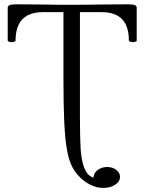

<svg xmlns="http://www.w3.org/2000/svg" viewBox="-20 -686 685 910"><path d="M315.4 89.8Q302.7 59.1 295.2 10.5Q287.6 -38.1 284.2 -115Q280.8 -191.9 280.8 -309.6V-628.4H183.1Q140.1 -628.4 111.3 -613.5Q82.5 -598.6 68.1 -568.6Q53.7 -538.6 53.7 -493.7Q53.7 -489.3 44.4 -487.3Q35.2 -485.4 25.9 -487.3Q16.6 -489.3 16.6 -493.7V-649.4Q16.6 -657.7 25.6 -661.6Q34.7 -665.5 54.7 -665.5Q98.6 -665.5 187.5 -664.6Q220.7 -663.6 253.7 -663.3Q286.6 -663.1 319.8 -663.1Q353.5 -663.1 387.2 -663.6Q420.9 -664.1 455.1 -664.6Q544.9 -665.5 589.8 -665.5Q609.9 -665.5 618.9 -661.6Q627.9 -657.7 627.9 -649.4V-493.7Q627.9 -489.3 618.7 -487.3Q609.4 -485.4 600.1 -487.3Q590.8 -489.3 590.8 -493.7Q590.8 -538.6 576.7 -568.6Q562.5 -598.6 533.9 -613.5Q505.4 -628.4 462.9 -628.4H358.9V-127Q358.9 -34.2 362.1 18.6Q365.2 71.3 379.2 108.9Q393.1 146.5 423.3 156.2Q423.3 142.6 432.1 130.9Q440.9 119.1 455.6 112.3Q470.2 105.5 487.8 105.5Q504.9 105.5 518.8 111.8Q532.7 118.2 540.8 128.9Q548.8 139.6 548.8 152.3Q548.8 167 538.1 179Q527.3 190.9 509.3 197.8Q491.2 204.6 469.2 204.6Q438 204.6 407.7 189.5Q377.4 174.3 353.3 148.2Q329.1 122.1 315.4 89.8Z"/></svg>

Font: Junicode Two Beta VF
Style: Regular
Weight: 400
Designer: Peter S. Baker
Foundry: Briery Creek Software
Version: Version 1.031 beta; ttfautohint (v1.8.1.43-b0c9)